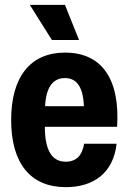

<svg xmlns="http://www.w3.org/2000/svg" viewBox="-20 -762 538 792"><path d="M194 -597H306L248 -742H103ZM251 10C365 10 447 -47 461 -169H327C319 -121 295 -95 251 -95C198 -95 165 -136 165 -239H463C475 -425 408 -545 248 -545C107 -545 26 -447 26 -267C26 -87 107 10 251 10ZM248 -440C293 -440 323 -408 326 -324H166C170 -406 201 -440 248 -440Z"/></svg>

Font: Mona Sans SemiCondensed
Style: Bold
Weight: 700
Width: 4
Designer: Deni Anggara
Foundry: GitHub
Version: Version 2.000